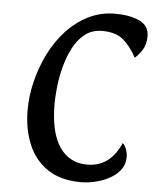

<svg xmlns="http://www.w3.org/2000/svg" viewBox="-51 -728 634 788"><g transform="rotate(5 266.0 -333.5)"><path d="M312 17Q227 17 173 -20Q119 -57 93.5 -120Q68 -183 68 -259Q68 -317 82.5 -376.5Q97 -436 124 -491Q151 -546 191 -589.5Q231 -633 281.5 -658.5Q332 -684 393 -684Q452 -684 492 -665.5Q532 -647 532 -603Q532 -568 516.5 -545Q501 -522 487 -511Q465 -554 433.5 -581.5Q402 -609 346 -609Q303 -609 273.5 -585.5Q244 -562 225 -524.5Q206 -487 195 -444Q184 -401 180 -361Q176 -321 176 -294Q176 -177 216.5 -117Q257 -57 331 -57Q425 -57 469 -158Q480 -147 485 -131.5Q490 -116 490 -102Q490 -71 472.5 -48.5Q455 -26 427.5 -11.5Q400 3 369.5 10Q339 17 312 17Z"/></g></svg>

Font: Paprika
Style: Regular
Weight: 400
Designer: Eduardo Rodriguez Tunni
Foundry: Eduardo Rodriguez Tunni
Version: Version 1.010; ttfautohint (v1.8.3)